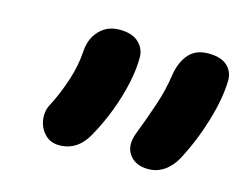

<svg xmlns="http://www.w3.org/2000/svg" viewBox="-61 -805 672 532"><g transform="rotate(15 275.0 -538.5)"><path d="M398.8 -362.6Q362 -362.6 344.4 -387.2Q326.8 -411.8 341.6 -450.2Q359 -495 374.8 -542.1Q390.6 -589.2 396.4 -632.2Q402.4 -669.8 422.2 -692.6Q442 -715.4 478.2 -715.4Q513.8 -715.4 531.6 -699.5Q549.4 -683.6 550 -658.6Q549.2 -606.8 529.5 -540.7Q509.8 -474.6 478.6 -415.8Q464.8 -390.2 444.2 -376.4Q423.6 -362.6 398.8 -362.6ZM143.8 -362.6Q118.6 -362.6 102.5 -379Q86.4 -395.4 82.8 -419.5Q79.2 -443.6 90.6 -464.8Q109 -499.4 124.1 -545Q139.2 -590.6 141.4 -632.2Q143 -656.8 153.7 -675.4Q164.4 -694 181.9 -704.7Q199.4 -715.4 223.2 -715.4Q259.6 -715.4 278.2 -697.9Q296.8 -680.4 296.8 -655.6Q297 -622 288.2 -581Q279.4 -540 263.4 -497.6Q247.4 -455.2 225.4 -415.8Q196.4 -362.6 143.8 -362.6Z"/></g></svg>

Font: Shantell Sans Light
Style: Italic
Weight: 300
Italic angle: -11°
Designer: Stephen Nixon, Anya Danilova, Shantell Martin
Foundry: Arrow Type
Version: Version 1.008;[ac192a2d6]